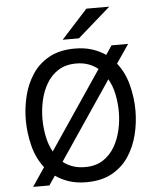

<svg xmlns="http://www.w3.org/2000/svg" viewBox="-61 -973 852 1036"><g transform="rotate(-5 365.0 -454.5)"><path d="M76 12 144 -89Q103 -141.5 85.5 -211Q68 -280.5 68 -350Q68 -415 83.5 -479Q99 -543 133.5 -595.8Q168 -648.5 225 -680.2Q282 -712 365 -712Q416 -712 457.5 -698.8Q499 -685.5 531 -663L564 -712H654L585 -611Q626.5 -558.5 644.2 -489.2Q662 -420 662 -350Q662 -285 646.2 -221Q630.5 -157 596 -104.2Q561.5 -51.5 504.5 -19.8Q447.5 12 365 12Q313.5 12 272 -1.5Q230.5 -15 198 -38L164 12ZM365 -70Q422.5 -70 462 -95.5Q501.5 -121 525.8 -162.8Q550 -204.5 561 -253.8Q572 -303 572 -350Q572 -398 562.5 -445.5Q553 -493 531 -531L246 -109Q268.5 -91 298 -80.5Q327.5 -70 365 -70ZM198 -169 483 -591Q460 -610 430.5 -620.5Q401 -631 365 -631Q307.5 -631 267.8 -605.5Q228 -580 203.8 -538.2Q179.5 -496.5 168.8 -447Q158 -397.5 158 -350Q158 -302 167.2 -254.8Q176.5 -207.5 198 -169ZM304 -765 446 -921H570L392 -765Z"/></g></svg>

Font: Undotted
Style: Regular
Weight: 400
Designer: Delve Withrington, Dave Bailey, Thomas Jockin
Foundry: Delve Fonts LLC
Version: Version 4.000